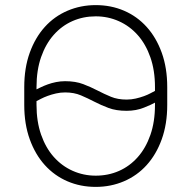

<svg xmlns="http://www.w3.org/2000/svg" viewBox="-20 -726 750 752"><path d="M355 6Q295 6 244 -16Q193 -38 155.5 -79.5Q118 -121 96.5 -180.5Q75 -240 75 -315V-385Q75 -460 96.5 -519.5Q118 -579 155.5 -620.5Q193 -662 244.5 -684Q296 -706 355 -706Q415 -706 466 -684Q517 -662 554.5 -620.5Q592 -579 613.5 -519.5Q635 -460 635 -385V-315Q635 -240 613.5 -180.5Q592 -121 554.5 -79.5Q517 -38 465.5 -16Q414 6 355 6ZM587 -385Q587 -450 569 -501.5Q551 -553 519.5 -588.5Q488 -624 445.5 -643Q403 -662 355 -662Q306 -662 264 -643.5Q222 -625 190.5 -589.5Q159 -554 141 -502.5Q123 -451 123 -385V-376Q129 -379 140.5 -384.5Q152 -390 167 -395.5Q182 -401 199.5 -404.5Q217 -408 235 -408Q276 -408 306 -396.5Q336 -385 362 -371.5Q388 -358 414.5 -347Q441 -336 476 -336Q494 -336 511.5 -340Q529 -344 544 -349.5Q559 -355 570 -361Q581 -367 587 -370ZM355 -38Q404 -38 446 -56.5Q488 -75 519.5 -110.5Q551 -146 569 -197.5Q587 -249 587 -315V-324Q575 -317 544 -304.5Q513 -292 476 -292Q435 -292 405.5 -303Q376 -314 350 -327.5Q324 -341 297 -352.5Q270 -364 235 -364Q217 -364 199.5 -360Q182 -356 167 -350.5Q152 -345 140.5 -339Q129 -333 123 -330V-315Q123 -250 141 -198.5Q159 -147 190.5 -111.5Q222 -76 264.5 -57Q307 -38 355 -38Z"/></svg>

Font: PT Root UI Light
Style: Regular
Weight: 300
Designer: Vitaly Kuzmin
Foundry: ParaType Ltd.
Version: Version 2.000G